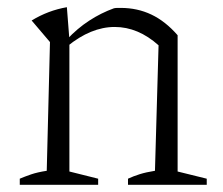

<svg xmlns="http://www.w3.org/2000/svg" viewBox="-20 -514 619 534"><path d="M35 0V-17Q49 -23 66.5 -29Q84 -35 110 -39L119 -397L68 -457Q114 -485 166 -494L173 -404V-37L253 -17V0ZM336 0V-17Q351 -24 368.5 -29.5Q386 -35 411 -39L421 -388L474 -416V-37L555 -17V0ZM167 -385 166 -404Q195 -435 228 -456.5Q261 -478 297 -491Q302 -492 307 -492Q312 -492 316 -492Q362 -492 401 -473.5Q440 -455 474 -416L421 -388Q364 -439 299 -439Q233 -439 167 -385Z"/></svg>

Font: Piazzolla Thin ExtraLight
Style: Regular
Weight: 250
Version: Version 2.005